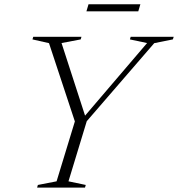

<svg xmlns="http://www.w3.org/2000/svg" viewBox="-20 -852 809 872"><path d="M648 -656.5 570 -673 573.5 -685H769L765 -673L680.5 -656L374 -301.5L291 -28.5L369.5 -12L366 0H148.5L152 -12L237 -28.5L320 -300.5L202.5 -656L127.5 -673L131 -685H350L346.5 -673L259.5 -656.5L370.5 -314L355 -313.5ZM372.5 -800.5 382 -832.5H617.5L608 -800.5Z"/></svg>

Font: Newsreader 36pt Light
Style: Italic
Weight: 300
Italic angle: -17°
Designer: Hugues Gentile
Foundry: Production Type
Version: Version 1.003